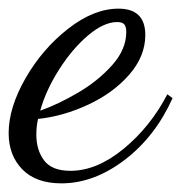

<svg xmlns="http://www.w3.org/2000/svg" viewBox="-34 -380 419 444"><path d="M-14 -72Q-14 -131 25 -199Q64 -267 123.5 -313.5Q183 -360 240 -360Q302 -360 302 -299Q302 -250 265 -207.5Q228 -165 170 -138Q112 -111 54 -105Q50 -88 50 -69Q50 -33 68 -9Q86 15 129 15Q190 15 252 -36Q314 -87 353 -162L365 -153Q325 -64 254 -10Q183 44 108 44Q49 44 17.5 11.5Q-14 -21 -14 -72ZM258 -306Q258 -318 253.5 -323.5Q249 -329 237 -329Q206 -329 169.5 -298Q133 -267 102.5 -219Q72 -171 59 -124Q101 -139 147 -166Q193 -193 225.5 -229.5Q258 -266 258 -306Z"/></svg>

Font: Dancing Script
Style: Regular
Weight: 400
Designer: Pablo Impallari
Foundry: Pablo Impallari
Version: Version 2.000